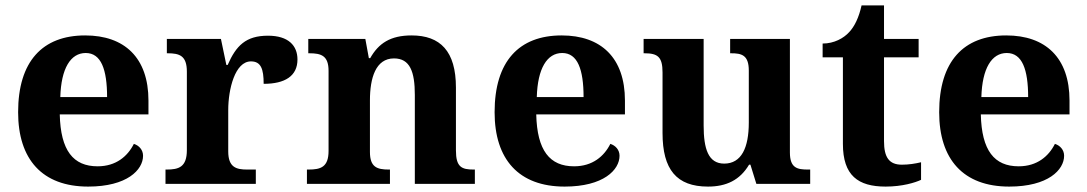

<svg xmlns="http://www.w3.org/2000/svg" viewBox="-20 -680 4018 710"><path d="M306 10C450 10 509 -52 509 -104C509 -126 494 -142 475 -148C452 -102 409 -65 341 -65C251 -65 204 -123 201 -257H529V-308C529 -467 440 -549 295 -549C137 -549 47 -453 47 -265C47 -91 136 10 306 10ZM376 -321H203C206 -427 241 -484 297 -484C354 -484 376 -423 376 -321Z M592 0H926V-53H894C854 -53 824 -61 824 -120V-273C824 -350 849 -453 908 -453C945 -453 955 -425 955 -370C1034 -370 1080 -399 1080 -460C1080 -511 1047 -548 971 -548C889 -548 853 -511 822 -440H817L797 -536H597V-483H600C644 -483 671 -474 671 -415V-125C671 -62 641 -53 596 -53H592Z M1115 0H1422V-53H1418C1374 -53 1348 -62 1348 -118V-309C1348 -391 1369 -464 1437 -464C1496 -464 1514 -415 1514 -329V0H1736V-53H1732C1687 -53 1666 -62 1666 -124V-356C1666 -491 1608 -549 1502 -549C1424 -549 1380 -520 1349 -465H1344L1331 -536H1120V-483H1124C1168 -483 1195 -474 1195 -418V-122C1195 -62 1166 -53 1121 -53H1115Z M2068 10C2212 10 2271 -52 2271 -104C2271 -126 2256 -142 2237 -148C2214 -102 2171 -65 2103 -65C2013 -65 1966 -123 1963 -257H2291V-308C2291 -467 2202 -549 2057 -549C1899 -549 1809 -453 1809 -265C1809 -91 1898 10 2068 10ZM2138 -321H1965C1968 -427 2003 -484 2059 -484C2116 -484 2138 -423 2138 -321Z M2598 10C2666 10 2716 -14 2750 -71H2755L2777 0H2976V-53H2968C2929 -53 2901 -58 2901 -116V-536H2680V-483H2683C2722 -483 2749 -477 2749 -419V-227C2749 -134 2722 -75 2658 -75C2599 -75 2582 -130 2582 -216V-536H2360V-483H2363C2412 -483 2430 -470 2430 -412V-188C2430 -53 2482 10 2598 10Z M3255 10C3317 10 3365 -5 3386 -15V-80C3365 -75 3341 -71 3315 -71C3268 -71 3249 -98 3249 -158V-468H3377V-536H3249V-660H3166C3156 -615 3140 -582 3120 -561C3100 -539 3065 -519 3022 -519V-468H3097V-148C3097 -31 3153 10 3255 10Z M3712 10C3856 10 3915 -52 3915 -104C3915 -126 3900 -142 3881 -148C3858 -102 3815 -65 3747 -65C3657 -65 3610 -123 3607 -257H3935V-308C3935 -467 3846 -549 3701 -549C3543 -549 3453 -453 3453 -265C3453 -91 3542 10 3712 10ZM3782 -321H3609C3612 -427 3647 -484 3703 -484C3760 -484 3782 -423 3782 -321Z"/></svg>

Font: Noto Serif Lao
Style: Bold
Weight: 700
Designer: Monotype Design Team
Foundry: Monotype Imaging Inc.
Version: Version 2.003